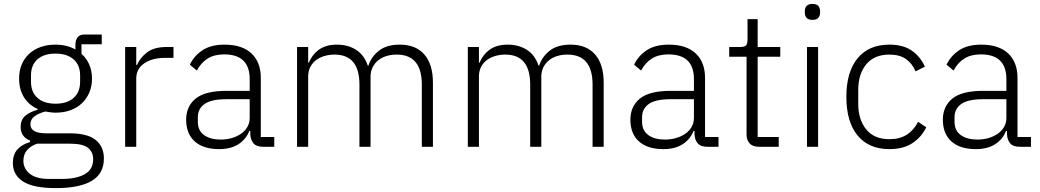

<svg xmlns="http://www.w3.org/2000/svg" viewBox="-20 -753 5333 985"><path d="M513 60Q513 138 450.5 175Q388 212 267 212Q150 212 98 178Q46 144 46 84Q46 40 69 14Q92 -12 134 -24V-32Q86 -51 86 -102Q86 -140 111 -160Q136 -180 173 -190V-194Q128 -214 103 -254Q78 -294 78 -350Q78 -389 91 -421Q104 -453 128.5 -476Q153 -499 187.5 -511.5Q222 -524 264 -524Q323 -524 367 -499V-524Q367 -547 378 -561.5Q389 -576 414 -576H502V-526H398V-477Q424 -454 438 -421.5Q452 -389 452 -350Q452 -311 438.5 -279Q425 -247 400.5 -223.5Q376 -200 341.5 -187.5Q307 -175 265 -175Q251 -175 238 -177Q225 -179 212 -181Q179 -172 157.5 -156.5Q136 -141 136 -115Q136 -69 218 -69H337Q430 -69 471.5 -34.5Q513 0 513 60ZM458 64Q458 27 431.5 5.5Q405 -16 337 -16H171Q138 -5 119 17Q100 39 100 72Q100 112 133 138.5Q166 165 233 165H297Q372 165 415 140.5Q458 116 458 64ZM265 -221Q324 -221 357.5 -250.5Q391 -280 391 -334V-366Q391 -419 357.5 -448.5Q324 -478 265 -478Q205 -478 172 -448.5Q139 -419 139 -366V-334Q139 -280 172.5 -250.5Q206 -221 265 -221Z M622 0V-512H679V-420H683Q698 -456 734 -484Q770 -512 836 -512H870V-456H825Q761 -456 720 -428Q679 -400 679 -350V0Z M1329 0Q1296 0 1281 -17Q1266 -34 1264 -63V-81H1259Q1242 -38 1203 -13Q1164 12 1104 12Q1023 12 979 -27.5Q935 -67 935 -139Q935 -207 983.5 -247Q1032 -287 1143 -287H1261V-347Q1261 -474 1130 -474Q1079 -474 1045 -452.5Q1011 -431 990 -391L954 -421Q975 -466 1018.5 -495Q1062 -524 1132 -524Q1222 -524 1270 -479Q1318 -434 1318 -353V-50H1387V0ZM1112 -37Q1143 -37 1170 -45Q1197 -53 1217.5 -67.5Q1238 -82 1249.5 -102.5Q1261 -123 1261 -149V-244H1141Q1064 -244 1029.5 -219.5Q995 -195 995 -152V-128Q995 -83 1027 -60Q1059 -37 1112 -37Z M1504 0V-512H1561V-431H1564Q1572 -450 1584 -466.5Q1596 -483 1613 -496Q1630 -509 1653.5 -516.5Q1677 -524 1709 -524Q1764 -524 1806 -498Q1848 -472 1867 -416H1870Q1884 -461 1923.5 -492.5Q1963 -524 2031 -524Q2113 -524 2157 -473.5Q2201 -423 2201 -329V0H2144V-319Q2144 -473 2015 -473Q1988 -473 1964 -466Q1940 -459 1921.5 -444.5Q1903 -430 1892 -408.5Q1881 -387 1881 -359V0H1824V-319Q1824 -473 1696 -473Q1670 -473 1645.5 -466Q1621 -459 1602 -445Q1583 -431 1572 -409.5Q1561 -388 1561 -360V0Z M2380 0V-512H2437V-431H2440Q2448 -450 2460 -466.5Q2472 -483 2489 -496Q2506 -509 2529.5 -516.5Q2553 -524 2585 -524Q2640 -524 2682 -498Q2724 -472 2743 -416H2746Q2760 -461 2799.5 -492.5Q2839 -524 2907 -524Q2989 -524 3033 -473.5Q3077 -423 3077 -329V0H3020V-319Q3020 -473 2891 -473Q2864 -473 2840 -466Q2816 -459 2797.5 -444.5Q2779 -430 2768 -408.5Q2757 -387 2757 -359V0H2700V-319Q2700 -473 2572 -473Q2546 -473 2521.5 -466Q2497 -459 2478 -445Q2459 -431 2448 -409.5Q2437 -388 2437 -360V0Z M3608 0Q3575 0 3560 -17Q3545 -34 3543 -63V-81H3538Q3521 -38 3482 -13Q3443 12 3383 12Q3302 12 3258 -27.5Q3214 -67 3214 -139Q3214 -207 3262.5 -247Q3311 -287 3422 -287H3540V-347Q3540 -474 3409 -474Q3358 -474 3324 -452.5Q3290 -431 3269 -391L3233 -421Q3254 -466 3297.5 -495Q3341 -524 3411 -524Q3501 -524 3549 -479Q3597 -434 3597 -353V-50H3666V0ZM3391 -37Q3422 -37 3449 -45Q3476 -53 3496.5 -67.5Q3517 -82 3528.5 -102.5Q3540 -123 3540 -149V-244H3420Q3343 -244 3308.5 -219.5Q3274 -195 3274 -152V-128Q3274 -83 3306 -60Q3338 -37 3391 -37Z M3873 0Q3842 0 3826 -17Q3810 -34 3810 -63V-462H3721V-512H3779Q3800 -512 3807.5 -520.5Q3815 -529 3815 -551V-655H3867V-512H3983V-462H3867V-50H3975V0Z M4148 -651Q4128 -651 4118.5 -661Q4109 -671 4109 -687V-697Q4109 -713 4118.5 -723Q4128 -733 4148 -733Q4168 -733 4177.5 -723Q4187 -713 4187 -697V-687Q4187 -671 4177.5 -661Q4168 -651 4148 -651ZM4120 -512H4177V0H4120Z M4543 12Q4437 12 4379.5 -58Q4322 -128 4322 -256Q4322 -384 4379.5 -454Q4437 -524 4543 -524Q4614 -524 4658 -493Q4702 -462 4725 -411L4677 -387Q4659 -429 4626.5 -451Q4594 -473 4543 -473Q4465 -473 4424 -423Q4383 -373 4383 -292V-220Q4383 -139 4424 -89Q4465 -39 4543 -39Q4596 -39 4632 -62Q4668 -85 4690 -128L4732 -100Q4707 -49 4660.5 -18.5Q4614 12 4543 12Z M5211 0Q5178 0 5163 -17Q5148 -34 5146 -63V-81H5141Q5124 -38 5085 -13Q5046 12 4986 12Q4905 12 4861 -27.5Q4817 -67 4817 -139Q4817 -207 4865.5 -247Q4914 -287 5025 -287H5143V-347Q5143 -474 5012 -474Q4961 -474 4927 -452.5Q4893 -431 4872 -391L4836 -421Q4857 -466 4900.5 -495Q4944 -524 5014 -524Q5104 -524 5152 -479Q5200 -434 5200 -353V-50H5269V0ZM4994 -37Q5025 -37 5052 -45Q5079 -53 5099.5 -67.5Q5120 -82 5131.5 -102.5Q5143 -123 5143 -149V-244H5023Q4946 -244 4911.5 -219.5Q4877 -195 4877 -152V-128Q4877 -83 4909 -60Q4941 -37 4994 -37Z"/></svg>

Font: IBM Plex Sans Hebrew Light
Style: Regular
Weight: 300
Designer: Mike Abbink, Paul van der Laan, Pieter van Rosmalen, Yanek Iontef
Foundry: Bold Monday
Version: Version 1.2